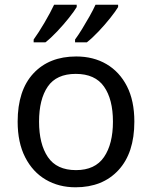

<svg xmlns="http://www.w3.org/2000/svg" viewBox="-20 -786 645 816"><path d="M551 -269Q551 -136 483.5 -63Q416 10 301 10Q230 10 174.5 -22.5Q119 -55 87 -117.5Q55 -180 55 -269Q55 -402 122 -474Q189 -546 304 -546Q377 -546 432.5 -513.5Q488 -481 519.5 -419.5Q551 -358 551 -269ZM146 -269Q146 -174 183.5 -118.5Q221 -63 303 -63Q384 -63 422 -118.5Q460 -174 460 -269Q460 -364 422 -418Q384 -472 302 -472Q220 -472 183 -418Q146 -364 146 -269ZM482 -756Q472 -739 449 -710Q426 -681 399 -652.5Q372 -624 349 -606H299V-618Q313 -637 329 -663Q345 -689 360.5 -716.5Q376 -744 386 -766H482ZM306 -756Q296 -739 273 -710Q250 -681 223 -652.5Q196 -624 173 -606H123V-618Q144 -647 169 -689.5Q194 -732 210 -766H306Z"/></svg>

Font: Noto Sans Meroitic
Style: Regular
Weight: 400
Designer: Monotype Design Team
Foundry: Monotype Imaging Inc.
Version: Version 2.002; ttfautohint (v1.8.4.7-5d5b)